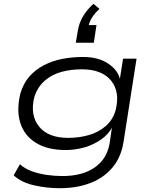

<svg xmlns="http://www.w3.org/2000/svg" viewBox="-20 -803 819 1011"><path d="M295 188Q225 188 158 172.5Q91 157 52 120L85 62Q112 86 148.5 99Q185 112 226 118Q267 124 308 124Q414 124 478.5 79Q543 34 557 -47L570 -136L573 -137Q552 -96 512.5 -68.5Q473 -41 425 -27Q377 -13 326 -13Q230 -13 169 -51Q108 -89 87 -155.5Q66 -222 87 -310Q103 -364 134.5 -400Q166 -436 211 -459.5Q256 -483 308.5 -493Q361 -503 418 -503Q499 -503 551.5 -467Q604 -431 613 -380H610L628 -494H699L631 -59Q619 22 574 77Q529 132 457.5 160Q386 188 295 188ZM339 -77Q396 -77 447 -91.5Q498 -106 536 -138.5Q574 -171 589 -223Q613 -320 564.5 -379Q516 -438 411 -438Q352 -438 302 -424Q252 -410 215 -377.5Q178 -345 161 -293Q137 -198 185 -137.5Q233 -77 339 -77ZM379 -578 390 -642Q397 -684 418 -718.5Q439 -753 472 -783L504 -756Q479 -734 464.5 -710.5Q450 -687 445 -661L434 -671H488L474 -578Z"/></svg>

Font: Nunito Sans 7pt Expanded Light
Style: Italic
Weight: 300
Width: 7
Italic angle: -9°
Designer: Vernon Adams
Foundry: Vernon Adams
Version: Version 3.101;gftools[0.9.27]